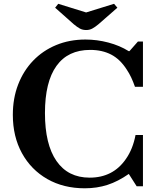

<svg xmlns="http://www.w3.org/2000/svg" viewBox="-20 -980 834 1010"><path d="M426 10.5Q314 10.5 228.8 -38.2Q143.5 -87 95.5 -174.2Q47.5 -261.5 47.5 -376Q47.5 -463 75.5 -535.5Q103.5 -608 154.5 -661Q205.5 -714 275.5 -743Q345.5 -772 429.5 -772Q490.5 -772 550 -756.2Q609.5 -740.5 657 -711H661L705.5 -761.5H732V-523.5H690Q680.5 -550.5 670 -572.8Q659.5 -595 647 -613.5Q612.5 -668 565 -692.8Q517.5 -717.5 454.5 -717.5Q337.5 -717.5 277 -633.2Q216.5 -549 216.5 -385Q216.5 -220.5 277.2 -133Q338 -45.5 451.5 -45.5Q575 -45.5 642.5 -144Q679 -196 693 -270H732V0H699L657.5 -65Q601 -25.5 545.5 -7.5Q490 10.5 426 10.5ZM434 -822Q414.5 -822 400.2 -829.8Q386 -837.5 368 -852.5L270 -939.5L286.5 -960L433 -914.5L580 -960L597.5 -939.5L498 -852.5Q479.5 -837 465 -829.5Q450.5 -822 434 -822Z"/></svg>

Font: Libre Caslon Text SemiBold
Style: Regular
Weight: 600
Designer: Pablo Impallari, Rodrigo Fuenzalida, Katja Schimmel
Foundry: Pablo Impallari, Rodrigo Fuenzalida
Version: Version 2.000